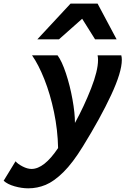

<svg xmlns="http://www.w3.org/2000/svg" viewBox="-115 -793 680 1040"><path d="M544.9 -468.8Q544.9 -402.3 486.8 -277.8Q428.7 -153.3 334 0Q278.8 89.8 228.3 139.6Q177.7 189.5 132.3 208.3Q86.9 227.1 38.1 227.1Q2.4 227.1 -36.1 216.1Q-74.7 205.1 -95.2 186L-30.8 80.6Q-18.6 95.2 7.3 108.6Q33.2 122.1 55.7 122.1Q124 122.1 199.7 8.8Q197.8 -88.9 177.5 -186Q157.2 -283.2 125.5 -363Q93.8 -442.9 58.6 -493.2H196.8Q220.2 -461.9 242.2 -395.5Q264.2 -329.1 277.6 -254.6Q291 -180.2 291 -127Q340.8 -217.8 378.4 -314Q416 -410.2 416 -467.8Q416 -483.4 413.6 -493.2H542Q544.9 -482.4 544.9 -468.8ZM87.4 -580.1 267.1 -773.4H413.6L516.6 -580.1H399.9L330.1 -691.4L204.6 -580.1Z"/></svg>

Font: Lesson One
Style: Bold Italic
Weight: 700
Italic angle: -14°
Designer: But Ko, Victor Gaultney, Annie Olsen, Julie Remington, Don Collingsworth, Eric Hays, Becca Hirsbrunner
Version: Version 1.100